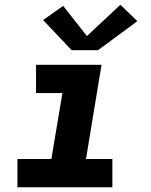

<svg xmlns="http://www.w3.org/2000/svg" viewBox="-20 -795 640 815"><path d="M54 0V-120H198L245 -400H133V-520H411L345 -120H457V0ZM284 -582 163 -710 248 -770 349 -642 491 -775 563 -705 396 -582Z"/></svg>

Font: Iosevka SS04 Hv Ex Obl
Style: Regular
Weight: 900
Width: 7
Italic angle: -9°
Monospace: yes
Designer: Belleve Invis
Foundry: Belleve Invis
Version: Version 19.0.0; ttfautohint (v1.8.4)